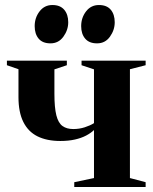

<svg xmlns="http://www.w3.org/2000/svg" viewBox="-20 -744 608 764"><path d="M275.5 0V-19L354 -35.5V-226.5Q341.5 -214.5 322.5 -204.5Q303.5 -194.5 278 -188.8Q252.5 -183 220 -183Q166.5 -183 129.2 -201.5Q92 -220 72.8 -258.8Q53.5 -297.5 53.5 -357.5V-468.5L7.5 -484.5V-502.5H246V-484.5L196.5 -468V-371Q196.5 -316 204.2 -285.2Q212 -254.5 228.8 -242.5Q245.5 -230.5 271.5 -230.5Q295.5 -230.5 317.2 -237.5Q339 -244.5 354 -254V-468L304.5 -484.5V-502.5H559.5V-484.5L497 -468.5V-35.5L559.5 -19V0ZM180.5 -571.5Q149.5 -571.5 133.8 -590.2Q118 -609 118 -640Q118 -673.5 137.5 -698.8Q157 -724 188 -724H189Q219.5 -724 235.5 -705.2Q251.5 -686.5 251.5 -655.5Q251.5 -624.5 232.2 -598Q213 -571.5 181 -571.5ZM365.5 -571.5Q335 -571.5 319 -590.2Q303 -609 303 -640Q303 -673.5 322.5 -698.8Q342 -724 373.5 -724H374Q405 -724 420.8 -705.2Q436.5 -686.5 436.5 -655.5Q436.5 -624.5 417.5 -598Q398.5 -571.5 366.5 -571.5Z"/></svg>

Font: Merriweather 144pt
Style: Bold
Weight: 700
Version: Version 2.100